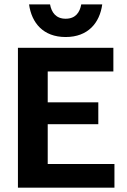

<svg xmlns="http://www.w3.org/2000/svg" viewBox="-20 -872 590 892"><path d="M285 -700C389.2 -700 443.3 -765.8 455 -851.7H357.5C350.8 -814.2 330.8 -785 285 -785C240 -785 219.2 -814.2 212.5 -851.7H115C126.7 -765.8 180.8 -700 285 -700ZM63.3 0H511.7V-110H201.7V-295H436.7V-396.7H201.7V-540H506.7V-650H63.3Z"/></svg>

Font: Familjen Grotesk GF
Style: Bold
Weight: 700
Designer: Anders Wikstroem, Jonas Baeckman, Matilda Gysing, Kristian Moeller
Foundry: Familjen STHLM AB
Version: Version 2.000; Beta; Release 4; Build 6